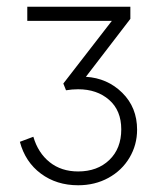

<svg xmlns="http://www.w3.org/2000/svg" viewBox="-20 -765 470 570"><path d="M39 -344 79 -359Q93 -311 127.5 -283.5Q162 -256 212 -256Q269 -256 304.5 -290Q340 -324 340 -381Q340 -437 304 -468.5Q268 -500 212 -500Q194 -500 176 -497L168 -517L312 -703H61V-745H367V-709L235 -537Q299 -533 343 -489.5Q387 -446 387 -380Q387 -335 364.5 -297Q342 -259 302 -237Q262 -215 212 -215Q148 -215 101.5 -249.5Q55 -284 39 -344Z"/></svg>

Font: Eudoxus Sans ExtraLight
Style: Regular
Weight: 200
Designer: Stijn de Vries
Foundry: tokotype
Version: Version 2.005